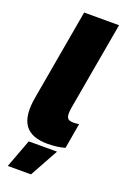

<svg xmlns="http://www.w3.org/2000/svg" viewBox="-172 -779 698 1034"><g transform="rotate(20 177.0 -261.5)"><path d="M178 12C213 12 250 7 276 -1L301 -146C291 -144 281 -143 270 -143C229 -143 223 -162 233 -220L321 -720H121L30 -201C4 -56 51 12 178 12ZM17 197H150L240 34H78Z"/></g></svg>

Font: Fixel Display Black
Style: Italic
Weight: 900
Italic angle: -10°
Designer: AlfaBravo + MacPaw
Foundry: Kyrylo Tkachov, Marchela Mozhyna, Serhii Makarenko, Maria Weinstein, Zakhar Kryvoshyya
Version: Version 1.210;Glyphs 3.2 (3217)